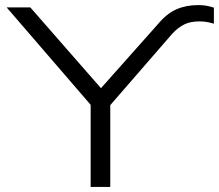

<svg xmlns="http://www.w3.org/2000/svg" viewBox="-20 -734 860 754"><path d="M336 0V-358L351 -305L6 -705H99L378 -386H375L600 -639Q635 -681 673 -697.5Q711 -714 758 -714Q774 -714 787.5 -712Q801 -710 820 -704V-641Q803 -646 790 -648Q777 -650 763 -650Q728 -650 703.5 -638Q679 -626 656 -601L399 -305L413 -358V0Z"/></svg>

Font: Nunito Sans 7pt Expanded Light
Style: Regular
Weight: 300
Width: 7
Designer: Vernon Adams
Foundry: Vernon Adams
Version: Version 3.101;gftools[0.9.27]